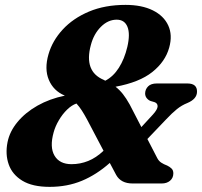

<svg xmlns="http://www.w3.org/2000/svg" viewBox="-20 -732 806 766"><path d="M443.5 -34 418 -82Q365 -35 306.8 -10.8Q248.5 13.5 178 13.5Q109.5 13.5 69.2 -11Q29 -35.5 14.8 -76Q0.5 -116.5 10 -164.5Q18.5 -207.5 49.8 -245.2Q81 -283 129.5 -310.5Q178 -338 239 -350.5Q238.5 -350.5 237.5 -351Q193 -370 174.8 -413.5Q156.5 -457 173.5 -515.5Q189 -569.5 230.2 -614.2Q271.5 -659 335 -685.8Q398.5 -712.5 481 -712.5Q545.5 -712.5 589.5 -690.8Q633.5 -669 651.2 -630.5Q669 -592 655 -542Q639.5 -486 587.8 -444.8Q536 -403.5 441 -386Q457.5 -373 470.5 -356.5Q483.5 -340 497.5 -315L544 -225L590.5 -275.5Q608.5 -295.5 608.8 -307.8Q609 -320 596.5 -324.5L581 -329Q572.5 -332 565.8 -340Q559 -348 559 -359.5Q559.5 -376 571 -387.5Q582.5 -399 605.5 -399H727.5Q767 -399 766 -365.5Q765.5 -337 727.5 -321Q705 -312 686 -296.8Q667 -281.5 642.5 -255.5L568 -177.5L607.5 -101Q613.5 -89.5 623.5 -83Q633.5 -76.5 647 -71.5Q656.5 -67 664.2 -59.8Q672 -52.5 671.5 -39Q671 -21.5 658.2 -10.8Q645.5 0 625 0H509Q462.5 0 443.5 -34ZM445.5 -653.5Q411 -653.5 382.5 -625Q354 -596.5 342.5 -552.5Q314 -447 393.5 -413.5Q397 -411.5 400 -410Q432 -426.5 454.2 -461.5Q476.5 -496.5 488 -545Q500 -596.5 488.5 -625Q477 -653.5 445.5 -653.5ZM194 -204Q177.5 -145 197.5 -111Q217.5 -77 265.5 -77Q300 -77 331.8 -89.8Q363.5 -102.5 393 -130.5L327 -256Q316.5 -275.5 306.5 -291Q296.5 -306.5 285 -319Q266 -312.5 247.5 -294.5Q229 -276.5 214.8 -252.2Q200.5 -228 194 -204Z"/></svg>

Font: Fraunces 9pt S050
Style: Bold Italic
Weight: 700
Italic angle: -16°
Version: Version 1.000; ttfautohint (v1.8.3)